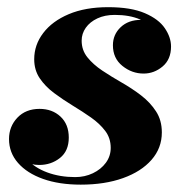

<svg xmlns="http://www.w3.org/2000/svg" viewBox="-20 -492 507 522"><path d="M199.5 10Q141 10 97.2 -5.5Q53.5 -21 29 -49Q4.5 -77 4.5 -114Q4.5 -148 27.2 -172Q50 -196 87.5 -196Q122 -196 144.5 -175Q167 -154 167 -118Q167 -81.5 143 -62.5Q119 -43.5 86.5 -43.5Q64.5 -43.5 46 -53.5Q27.5 -63.5 16.5 -79.5Q5.5 -95.5 5.5 -114H32.5Q32.5 -82.5 53.2 -59.2Q74 -36 108.5 -23.2Q143 -10.5 184.5 -10.5Q210.5 -10.5 232.5 -21Q254.5 -31.5 267.8 -49.5Q281 -67.5 281 -90Q281 -116.5 266 -136.2Q251 -156 227.5 -172.5Q204 -189 177.2 -205.2Q150.5 -221.5 126.8 -239.2Q103 -257 88 -279.2Q73 -301.5 73 -331Q73 -370 97.5 -402.2Q122 -434.5 167 -453.5Q212 -472.5 274 -472.5Q336 -472.5 373.8 -456.2Q411.5 -440 428.2 -415.2Q445 -390.5 445 -365.5Q445 -330.5 422 -311.2Q399 -292 370.5 -292Q338.5 -292 312.8 -312.8Q287 -333.5 287 -369Q287 -398 308 -418Q329 -438 363.5 -438Q395 -438 419.5 -418.2Q444 -398.5 444 -365.5H420.5Q420.5 -387 405.2 -406.8Q390 -426.5 361.2 -439Q332.5 -451.5 292 -451.5Q265 -451.5 244.8 -442Q224.5 -432.5 213.2 -416.5Q202 -400.5 202 -381.5Q202 -355.5 217.8 -336Q233.5 -316.5 258.2 -300Q283 -283.5 311 -267.5Q339 -251.5 363.8 -232.5Q388.5 -213.5 404.2 -189.2Q420 -165 420 -132Q420 -89.5 392 -57.5Q364 -25.5 314.5 -7.8Q265 10 199.5 10Z"/></svg>

Font: Bodoni Moda ExtraBold
Style: Italic
Weight: 800
Italic angle: -13°
Version: Version 2.005